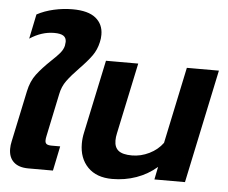

<svg xmlns="http://www.w3.org/2000/svg" viewBox="-54 -824 1068 901"><g transform="rotate(5 480.5 -373.5)"><path d="M17 -84Q17 -102 21 -119L72 -360Q82 -408 107 -441Q132 -474 173 -513Q199 -537 213 -554Q227 -571 231 -589Q233 -603 233 -607Q233 -626 219.5 -635Q206 -644 176 -644Q117 -644 61 -607L85 -723Q120 -742 164 -752Q208 -762 252 -762Q326 -762 361.5 -733Q397 -704 397 -655Q397 -636 393 -620Q385 -583 364.5 -554.5Q344 -526 308 -489Q272 -452 251.5 -424Q231 -396 224 -360L182 -160Q179 -147 179 -138Q179 -126 186 -121Q193 -116 210 -116H250L226 0H110Q65 0 41 -22Q17 -44 17 -84Z M350 -138Q350 -164 356 -191L429 -535H581L510 -200Q506 -183 506 -166Q506 -134 525.5 -118.5Q545 -103 589 -103Q631 -103 670.5 -122.5Q710 -142 734 -175L810 -535H961L848 0H704L716 -60Q673 -23 619.5 -4Q566 15 506 15Q432 15 391 -27Q350 -69 350 -138Z"/></g></svg>

Font: Prompt SemiBold
Style: Italic
Weight: 600
Italic angle: -12°
Designer: Katatrad Team
Foundry: CadsonDemak
Version: Version 1.001